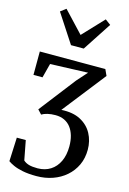

<svg xmlns="http://www.w3.org/2000/svg" viewBox="-158 -933 841 1251"><g transform="rotate(15 262.0 -308.0)"><path d="M220 244Q165.5 244 127.2 236.2Q89 228.5 64.2 217.2Q39.5 206 25.5 195.5L32.5 35H93L118 166Q133 180 155.2 186.5Q177.5 193 214.5 193Q264.5 192.5 301 169.2Q337.5 146 357.8 103Q378 60 378 1.5Q378 -38 368.8 -70Q359.5 -102 342 -124.8Q324.5 -147.5 298.5 -159.8Q272.5 -172 238.5 -172Q208.5 -172 184.8 -166.2Q161 -160.5 146.5 -151L120 -179.5L309.5 -424.5L371.5 -494L117.5 -484.5L92.5 -388H31.5L32 -546H474L493 -504.5L266 -215Q344 -219.5 395.8 -192Q447.5 -164.5 473.5 -116Q499.5 -67.5 499.5 -8.5Q499.5 49 477.8 95.5Q456 142 417.8 175.2Q379.5 208.5 329 226.2Q278.5 244 220 244ZM217.5 -638.5 91 -832 128 -860 260.5 -719 393 -859.5 430 -832 303.5 -638.5Z"/></g></svg>

Font: Merriweather 36pt Medium
Style: Regular
Weight: 500
Version: Version 2.100